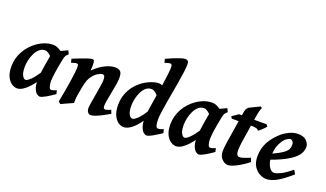

<svg xmlns="http://www.w3.org/2000/svg" viewBox="-69 -1122 2677 1578"><g transform="rotate(20 1269.5 -332.5)"><path d="M441.9 -48.3Q404.3 -21.5 369.4 -1.7Q334.5 18.1 318.4 18.1Q307.6 18.1 292.7 6.8Q277.8 -4.4 266.8 -33.4Q255.9 -62.5 255.9 -114.7Q255.9 -127.9 260 -159.9Q264.2 -191.9 270.3 -230Q276.4 -268.1 282 -300.3Q287.6 -332.5 290 -345.7Q293 -359.4 314.7 -372.8Q336.4 -386.2 363.8 -398.4Q391.1 -410.6 411.1 -420.4L425.3 -390.1Q410.6 -377.9 404.1 -367.7Q397.5 -357.4 391.6 -327.1Q377.9 -262.7 370.6 -209.2Q363.3 -155.8 363.3 -136.2Q363.3 -106.4 369.9 -86.4Q376.5 -66.4 387.2 -66.4Q396 -66.4 406.5 -69.1Q417 -71.8 434.6 -79.1ZM397.9 -367.7Q385.7 -358.9 373.5 -338.9Q361.3 -318.8 351.1 -301.5Q340.8 -284.2 333 -284.2Q327.1 -284.2 316.2 -294.9Q305.2 -305.7 291 -319.8Q276.9 -334 261.7 -344.7Q246.6 -355.5 231.9 -355Q203.6 -354.5 182.6 -335.9Q161.6 -317.4 147.9 -288.6Q134.3 -259.8 127.4 -228.3Q120.6 -196.8 120.6 -169.9Q120.6 -120.1 133.8 -95.9Q147 -71.8 163.1 -71.8Q177.7 -71.8 205.6 -98.9Q233.4 -126 269 -180.2L261.2 -92.3Q242.2 -65.4 218.8 -40Q195.3 -14.6 169.9 1.7Q144.5 18.1 119.1 18.1Q97.7 18.1 73.7 2.7Q49.8 -12.7 33 -46.6Q16.1 -80.6 16.1 -136.7Q16.1 -208 51.3 -271.2Q86.4 -334.5 149.9 -377.9Q173.8 -394.5 208.3 -407.5Q242.7 -420.4 281.2 -420.4Q304.7 -420.4 327.6 -407.7Q350.6 -395 369.1 -382.1Q387.7 -369.1 397.9 -367.7Z M921.4 -50.3Q894 -34.2 863.8 -18.3Q833.5 -2.4 806.9 7.8Q780.3 18.1 765.1 18.1Q749 18.1 738.5 4.2Q728 -9.8 728 -33.7Q728 -43.5 731.9 -67.9Q735.8 -92.3 741.5 -124.3Q747.1 -156.2 752.4 -188.7Q757.8 -221.2 761.7 -247.3Q765.6 -273.4 765.6 -285.6Q765.6 -311.5 760.7 -321.8Q755.9 -332 741.7 -332Q730 -332 702.4 -316.7Q674.8 -301.3 648.9 -260.3Q636.2 -238.8 628.7 -208.5Q621.1 -178.2 613.8 -134.8Q606 -94.7 604.2 -72.5Q602.5 -50.3 603.5 -29.3Q595.2 -25.9 573 -15.9Q550.8 -5.9 528.8 4.2Q506.8 14.2 499.5 18.1L480.5 1Q489.7 -43.9 498.5 -92.3Q507.3 -140.6 513.9 -185.1Q520.5 -229.5 524.4 -263.4Q528.3 -297.4 528.3 -313.5Q528.3 -334 523.9 -338.6Q519.5 -343.3 511.7 -343.3Q505.4 -343.3 489.7 -338.9Q474.1 -334.5 466.8 -331.5L458.5 -363.8Q483.9 -374.5 518.6 -387.9Q553.2 -401.4 582.3 -410.9Q611.3 -420.4 620.6 -420.4Q633.3 -420.4 637.7 -410.9Q642.1 -401.4 642.1 -369.6Q642.1 -349.6 638.7 -325.7Q688 -374 735.6 -397.2Q783.2 -420.4 822.8 -420.4Q851.6 -420.4 867.2 -406.7Q882.8 -393.1 882.8 -349.6Q882.8 -326.2 877 -290.5Q871.1 -254.9 863.5 -216.6Q856 -178.2 850.1 -145Q844.2 -111.8 844.2 -93.3Q844.2 -77.6 848.4 -72Q852.5 -66.4 861.3 -66.4Q877.4 -66.4 909.7 -81.5Z M1377.9 -47.4Q1339.8 -22 1304.7 -2Q1269.5 18.1 1252 18.1Q1240.2 18.1 1225.8 5.9Q1211.4 -6.3 1200.7 -35.6Q1189.9 -64.9 1189.9 -116.2Q1189.9 -130.4 1194.6 -163.3Q1199.2 -196.3 1206.3 -241Q1213.4 -285.6 1221.4 -335.2Q1229.5 -384.8 1236.6 -431.9Q1243.7 -479 1248 -516.8Q1252.4 -554.7 1252.4 -575.7Q1252.4 -596.2 1246.6 -600.8Q1240.7 -605.5 1232.4 -605.5Q1226.6 -605.5 1212.9 -601.6Q1199.2 -597.7 1188 -593.8L1180.7 -626Q1211.4 -640.6 1243.7 -653.6Q1275.9 -666.5 1301.8 -674.6Q1327.6 -682.6 1338.9 -682.6Q1354 -682.6 1362.3 -674.6Q1370.6 -666.5 1370.6 -645.5Q1370.6 -622.6 1365.5 -582Q1360.4 -541.5 1352.1 -491.7Q1343.8 -441.9 1334.2 -389.2Q1324.7 -336.4 1316.4 -287.4Q1308.1 -238.3 1303 -200Q1297.9 -161.6 1297.9 -141.6Q1297.9 -67.4 1321.8 -67.4Q1341.8 -67.4 1370.1 -79.1ZM1322.3 -356.9 1266.6 -277.8Q1258.3 -277.8 1247.6 -289.6Q1236.8 -301.3 1223.6 -316.7Q1210.4 -332 1195.1 -343.5Q1179.7 -355 1162.6 -355Q1134.3 -355 1113.8 -336.7Q1093.3 -318.4 1079.6 -289.3Q1065.9 -260.3 1059.3 -228.5Q1052.7 -196.8 1052.7 -169.9Q1052.7 -120.1 1066.2 -95.9Q1079.6 -71.8 1097.7 -71.8Q1110.8 -71.8 1137.5 -95.7Q1164.1 -119.6 1204.1 -182.6L1193.8 -92.3Q1156.7 -37.6 1120.1 -9.8Q1083.5 18.1 1052.2 18.1Q1028.3 18.1 1004.4 1.5Q980.5 -15.1 964.4 -50.3Q948.2 -85.4 948.2 -141.1Q948.2 -212.4 982.7 -274.2Q1017.1 -335.9 1081.1 -377.9Q1105.5 -394 1140.6 -407.2Q1175.8 -420.4 1209 -420.4Q1221.7 -420.4 1236.1 -410.9Q1250.5 -401.4 1265.4 -388.7Q1280.3 -376 1294.9 -366.5Q1309.6 -356.9 1322.3 -356.9Z M1832.5 -48.3Q1794.9 -21.5 1760 -1.7Q1725.1 18.1 1709 18.1Q1698.2 18.1 1683.3 6.8Q1668.5 -4.4 1657.5 -33.4Q1646.5 -62.5 1646.5 -114.7Q1646.5 -127.9 1650.6 -159.9Q1654.8 -191.9 1660.9 -230Q1667 -268.1 1672.6 -300.3Q1678.2 -332.5 1680.7 -345.7Q1683.6 -359.4 1705.3 -372.8Q1727.1 -386.2 1754.4 -398.4Q1781.7 -410.6 1801.8 -420.4L1815.9 -390.1Q1801.3 -377.9 1794.7 -367.7Q1788.1 -357.4 1782.2 -327.1Q1768.6 -262.7 1761.2 -209.2Q1753.9 -155.8 1753.9 -136.2Q1753.9 -106.4 1760.5 -86.4Q1767.1 -66.4 1777.8 -66.4Q1786.6 -66.4 1797.1 -69.1Q1807.6 -71.8 1825.2 -79.1ZM1788.6 -367.7Q1776.4 -358.9 1764.2 -338.9Q1752 -318.8 1741.7 -301.5Q1731.4 -284.2 1723.6 -284.2Q1717.8 -284.2 1706.8 -294.9Q1695.8 -305.7 1681.6 -319.8Q1667.5 -334 1652.3 -344.7Q1637.2 -355.5 1622.6 -355Q1594.2 -354.5 1573.2 -335.9Q1552.2 -317.4 1538.6 -288.6Q1524.9 -259.8 1518.1 -228.3Q1511.2 -196.8 1511.2 -169.9Q1511.2 -120.1 1524.4 -95.9Q1537.6 -71.8 1553.7 -71.8Q1568.4 -71.8 1596.2 -98.9Q1624 -126 1659.7 -180.2L1651.9 -92.3Q1632.8 -65.4 1609.4 -40Q1585.9 -14.6 1560.5 1.7Q1535.2 18.1 1509.8 18.1Q1488.3 18.1 1464.4 2.7Q1440.4 -12.7 1423.6 -46.6Q1406.7 -80.6 1406.7 -136.7Q1406.7 -208 1441.9 -271.2Q1477.1 -334.5 1540.5 -377.9Q1564.5 -394.5 1598.9 -407.5Q1633.3 -420.4 1671.9 -420.4Q1695.3 -420.4 1718.3 -407.7Q1741.2 -395 1759.8 -382.1Q1778.3 -369.1 1788.6 -367.7Z M2162.6 -390.1Q2156.7 -381.8 2144 -369.1Q2131.3 -356.4 2118.7 -345.5Q2106 -334.5 2100.6 -331.5Q2094.7 -343.8 2079.1 -347.7Q2063.5 -351.6 2034.7 -351.6H1864.7L1854.5 -368.7L1908.7 -406.2H2149.9ZM2135.3 -70.3Q2085.4 -30.8 2037.6 -6.3Q1989.7 18.1 1964.4 18.1Q1937 18.1 1911.9 -7.1Q1886.7 -32.2 1886.7 -71.8Q1886.7 -88.9 1887.9 -106.4Q1889.2 -124 1893.1 -148.9L1936.5 -421.9Q1940.4 -446.8 1944.6 -458Q1948.7 -469.2 1954.3 -474.1Q1960 -479 1967.8 -485.4L2056.2 -527.8L2068.8 -516.6Q2068.8 -516.6 2065.4 -511Q2062 -505.4 2056.9 -487.3Q2051.8 -469.2 2045.9 -432.1L2008.3 -192.4Q2005.4 -174.8 2004.2 -155.3Q2002.9 -135.7 2002.9 -126.5Q2002.9 -99.1 2011 -87.4Q2019 -75.7 2031.7 -75.7Q2058.6 -75.7 2123 -104.5Z M2521 -341.3Q2521 -321.8 2512 -297.6Q2502.9 -273.4 2473.9 -246.1Q2444.8 -218.8 2386.5 -188.7Q2328.1 -158.7 2230 -126.5L2226.6 -174.3Q2287.6 -199.7 2323.5 -219Q2359.4 -238.3 2377.2 -254.4Q2395 -270.5 2400.4 -285.6Q2405.8 -300.8 2405.8 -317.4Q2405.8 -337.9 2397 -348.4Q2388.2 -358.9 2375.5 -358.9Q2368.7 -358.9 2353.8 -350.8Q2338.9 -342.8 2327.1 -329.6Q2303.7 -301.3 2289.8 -265.4Q2275.9 -229.5 2275.9 -180.2Q2275.9 -121.6 2296.1 -86.7Q2316.4 -51.8 2342.8 -51.8Q2361.8 -51.8 2398.7 -69.8Q2435.5 -87.9 2489.7 -131.8Q2494.6 -128.9 2502 -115.2Q2509.3 -101.6 2510.3 -98.6Q2437 -34.7 2388.4 -8.3Q2339.8 18.1 2299.3 18.1Q2274.4 18.1 2243.9 3.2Q2213.4 -11.7 2191.2 -45.4Q2168.9 -79.1 2168.9 -135.7Q2168.9 -206.5 2202.1 -264.4Q2235.4 -322.3 2291.5 -368.7Q2311.5 -385.7 2348.1 -403.1Q2384.8 -420.4 2420.9 -420.4Q2472.2 -420.4 2496.6 -395.3Q2521 -370.1 2521 -341.3Z"/></g></svg>

Font: Dai Banna SIL SemiBold
Style: Italic
Weight: 600
Italic angle: -11°
Designer: Victor Gaultney
Foundry: SIL International
Version: Version 4.000